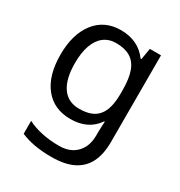

<svg xmlns="http://www.w3.org/2000/svg" viewBox="-183 -674 980 1043"><g transform="rotate(30 307.5 -153.0)"><path d="M275 -546Q328 -546 370.5 -526Q413 -506 443 -465H448L460 -536H530V9Q530 85 504 136.5Q478 188 425 214Q372 240 290 240Q232 240 183.5 231.5Q135 223 97 206V125Q135 145 186 156Q237 167 295 167Q364 167 403.5 126.5Q443 86 443 16V-5Q443 -17 444 -39.5Q445 -62 446 -71H442Q414 -30 372.5 -10Q331 10 276 10Q172 10 113.5 -63Q55 -136 55 -267Q55 -395 113.5 -470.5Q172 -546 275 -546ZM287 -472Q242 -472 210.5 -448Q179 -424 162.5 -378Q146 -332 146 -266Q146 -167 182.5 -114.5Q219 -62 289 -62Q330 -62 359 -72.5Q388 -83 407 -105.5Q426 -128 435 -163Q444 -198 444 -246V-267Q444 -340 427.5 -385Q411 -430 376 -451Q341 -472 287 -472Z"/></g></svg>

Font: ubangla85
Style: Book
Weight: 400
Designer: Jelle Bosma - Monotype Design Team
Foundry: Monotype Imaging Inc.
Version: Version 2.003